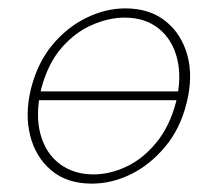

<svg xmlns="http://www.w3.org/2000/svg" viewBox="-20 -433 519 458"><path d="M199 5Q140 5 102.5 -26.5Q65 -58 52 -109.5Q39 -161 54 -222Q70 -284 105 -326Q140 -368 186 -390.5Q232 -413 279 -413Q337 -413 375 -382.5Q413 -352 427 -301Q441 -250 425 -187Q410 -126 374 -83Q338 -40 292.5 -17.5Q247 5 199 5ZM203 -17Q242 -17 281.5 -35.5Q321 -54 353 -93Q385 -132 400 -190Q414 -248 402.5 -293.5Q391 -339 358.5 -365Q326 -391 277 -391Q240 -391 199.5 -373.5Q159 -356 126.5 -318.5Q94 -281 78 -220Q64 -159 76.5 -113Q89 -67 122.5 -42Q156 -17 203 -17ZM64 -194 69 -215H413L409 -194Z"/></svg>

Font: Ysabeau Office Thin
Style: Italic
Weight: 250
Italic angle: -12°
Designer: Christian Thalmann (Catharsis Fonts)
Version: Version 2.001;gftools[0.9.30]; featfreeze: tnum,lnum,ss02